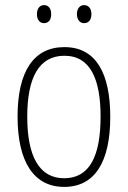

<svg xmlns="http://www.w3.org/2000/svg" viewBox="-20 -817 502 754"><path d="M125 -761C125 -741 135 -726 153 -726C171 -726 181 -740 181 -761C181 -783 171 -797 153 -797C135 -797 125 -782 125 -761ZM282 -762C282 -741 293 -726 310 -726C329 -726 339 -740 339 -762C339 -783 328 -797 310 -797C293 -797 282 -782 282 -762ZM413 -358C413 -526 359 -632 233 -632C111 -632 49 -535 49 -359C49 -183 112 -83 232 -83C353 -83 413 -182 413 -358ZM87 -359C87 -512 133 -598 233 -598C336 -598 375 -504 375 -359C375 -201 330 -117 232 -117C133 -117 87 -205 87 -359Z"/></svg>

Font: Noto Sans Telugu UI Condensed ExtraLight
Style: Regular
Weight: 200
Width: 3
Designer: Jelle Bosma - Monotype Design Team
Foundry: Monotype Imaging Inc.
Version: Version 2.005